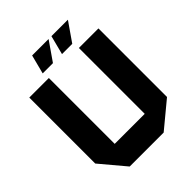

<svg xmlns="http://www.w3.org/2000/svg" viewBox="-244 -1018 1152 1152"><g transform="rotate(-45 332.0 -442.5)"><path d="M462.7 0V-718.5H628.7V-136.6L463.7 0ZM175.4 0 41.9 -158.8V-159.8H462.7V0ZM41.9 -159.8V-718.5H207.9V-159.8ZM365.2 -764.2 396.4 -885.1H535.4V-884.1L452.2 -764.2ZM201.4 -764.2 232.6 -885.1H371.6V-884.1L288.4 -764.2Z"/></g></svg>

Font: Foldit Thin
Style: Regular
Weight: 100
Designer: Sophia Tai
Foundry: Sophia Tai
Version: Version 1.003